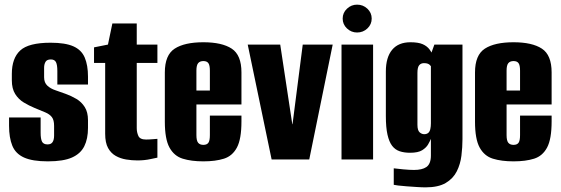

<svg xmlns="http://www.w3.org/2000/svg" viewBox="-20 -687 2416 827"><path d="M186 8Q120 8 83.5 -8.5Q47 -25 33 -59.5Q19 -94 19 -145V-181H155V-115Q155 -89 161 -77Q167 -65 185 -65Q200 -65 206.5 -75Q213 -85 213 -103V-145Q213 -170 203.5 -182.5Q194 -195 175 -203Q156 -211 129 -222Q105 -232 82.5 -245.5Q60 -259 45.5 -282Q31 -305 31 -341V-369Q31 -436 67 -469.5Q103 -503 198 -503Q261 -503 296 -487.5Q331 -472 345 -439Q359 -406 359 -357V-323H227V-381Q227 -408 221 -419.5Q215 -431 199 -431Q182 -431 176 -420.5Q170 -410 170 -395V-354Q170 -331 184 -318Q198 -305 219.5 -298Q241 -291 262 -283Q287 -274 309 -261Q331 -248 345 -226Q359 -204 359 -169V-136Q359 -89 343 -57Q327 -25 290 -8.5Q253 8 186 8Z M572 4Q548 4 523.5 0Q499 -4 478.5 -15.5Q458 -27 445.5 -49.5Q433 -72 433 -111V-416H385V-483L445 -495L464 -586H569V-495H658V-416H569V-135Q569 -117 576 -101.5Q583 -86 609 -86Q622 -86 639 -87.5Q656 -89 658 -89V-8Q656 -8 629.5 -2Q603 4 572 4Z M856 8Q804 8 767 -3.5Q730 -15 710 -51.5Q690 -88 690 -163V-375Q690 -450 732.5 -477.5Q775 -505 856 -505Q936 -505 978 -477.5Q1020 -450 1020 -375V-237H826V-105Q826 -81 833.5 -72Q841 -63 856 -63Q871 -63 877.5 -72Q884 -81 884 -105V-189H1020V-164Q1020 -88 1000.5 -51.5Q981 -15 944.5 -3.5Q908 8 856 8ZM826 -297H884V-383Q884 -406 877.5 -415Q871 -424 856 -424Q841 -424 833.5 -415Q826 -406 826 -383Z M1150 0 1047 -495H1187L1239 -152H1240L1284 -495H1413L1312 0Z M1451 0V-495H1587V0ZM1518 -547Q1493 -547 1474.5 -564.5Q1456 -582 1456 -607Q1456 -632 1474.5 -649.5Q1493 -667 1518 -667Q1544 -667 1562.5 -649.5Q1581 -632 1581 -607Q1581 -582 1562.5 -564.5Q1544 -547 1518 -547Z M1813 120Q1797 120 1775 118.5Q1753 117 1731.5 115.5Q1710 114 1694.5 112Q1679 110 1676 109V38Q1690 40 1717.5 42.5Q1745 45 1763 45Q1780 45 1793.5 42Q1807 39 1816.5 32.5Q1826 26 1831 13.5Q1836 1 1836 -17V-89Q1832 -79 1824 -65Q1816 -51 1798.5 -40Q1781 -29 1746 -29Q1721 -29 1701.5 -35.5Q1682 -42 1669 -59Q1656 -76 1649 -107Q1642 -138 1642 -187V-379Q1642 -440 1669 -472.5Q1696 -505 1748 -505Q1782 -505 1801 -496.5Q1820 -488 1830.5 -473.5Q1841 -459 1848 -440L1830 -437L1851 -495H1972V-87Q1972 -53 1967.5 -16.5Q1963 20 1947.5 51Q1932 82 1900 101Q1868 120 1813 120ZM1807 -109Q1818 -109 1824.5 -114.5Q1831 -120 1833.5 -131Q1836 -142 1836 -156V-402Q1834 -405 1830.5 -408Q1827 -411 1821.5 -413Q1816 -415 1806 -415Q1793 -415 1785.5 -406Q1778 -397 1778 -373V-150Q1778 -137 1780.5 -129Q1783 -121 1787.5 -117Q1792 -113 1797 -111Q1802 -109 1807 -109Z M2192 8Q2140 8 2103 -3.5Q2066 -15 2046 -51.5Q2026 -88 2026 -163V-375Q2026 -450 2068.5 -477.5Q2111 -505 2192 -505Q2272 -505 2314 -477.5Q2356 -450 2356 -375V-237H2162V-105Q2162 -81 2169.5 -72Q2177 -63 2192 -63Q2207 -63 2213.5 -72Q2220 -81 2220 -105V-189H2356V-164Q2356 -88 2336.5 -51.5Q2317 -15 2280.5 -3.5Q2244 8 2192 8ZM2162 -297H2220V-383Q2220 -406 2213.5 -415Q2207 -424 2192 -424Q2177 -424 2169.5 -415Q2162 -406 2162 -383Z"/></svg>

Font: Alumni Sans ExtraBold
Style: Regular
Weight: 800
Designer: Robert E. Leuschke
Foundry: Robert E. Leuschke
Version: Version 1.018